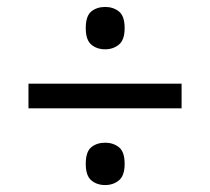

<svg xmlns="http://www.w3.org/2000/svg" viewBox="-20 -634 605 553"><path d="M62 -322V-393H503V-322ZM283 -101Q259 -101 243 -114.5Q227 -128 227 -162Q227 -197 243 -210Q259 -223 283 -223Q306 -223 322.5 -210Q339 -197 339 -162Q339 -128 322.5 -114.5Q306 -101 283 -101ZM283 -492Q259 -492 243 -505.5Q227 -519 227 -553Q227 -588 243 -601Q259 -614 283 -614Q306 -614 322.5 -601Q339 -588 339 -553Q339 -519 322.5 -505.5Q306 -492 283 -492Z"/></svg>

Font: Noto Rashi Hebrew
Style: Bold
Weight: 700
Version: Version 1.006